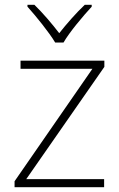

<svg xmlns="http://www.w3.org/2000/svg" viewBox="-20 -784 499 804"><path d="M211 -606H246C270 -648 327 -716 364 -756V-764H335C298 -729 258 -683 228 -645C199 -683 160 -729 124 -764H95V-756C131 -716 186 -648 211 -606ZM416 0V-34H90L417 -504V-530H66V-496H367L41 -25V0Z"/></svg>

Font: Noto Sans Gurmukhi UI ExtraLight
Style: Regular
Weight: 200
Designer: Jelle Bosma - Monotype Design Team
Foundry: Monotype Imaging Inc.
Version: Version 2.004